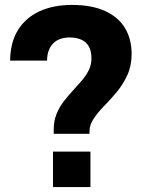

<svg xmlns="http://www.w3.org/2000/svg" viewBox="-20 -759 585 779"><path d="M198 -216V-234Q198 -268 209 -295.5Q220 -323 237.5 -346Q255 -369 274.5 -390Q294 -411 311.5 -431.5Q329 -452 340 -474Q351 -496 351 -522Q351 -552 340.5 -570.5Q330 -589 310 -598Q290 -607 263 -607Q218 -607 194.5 -581.5Q171 -556 171 -513H21Q22 -588 53.5 -638Q85 -688 141 -713.5Q197 -739 272 -739Q353 -739 407 -714Q461 -689 487.5 -644.5Q514 -600 514 -540Q514 -492 496.5 -454Q479 -416 454 -386Q429 -356 403 -329.5Q377 -303 360 -277.5Q343 -252 343 -225V-216ZM195 0V-144H347V0Z"/></svg>

Font: Hubot Sans
Style: Bold
Weight: 700
Designer: Deni Anggara
Foundry: GitHub, Inc., Subsidiary of Microsoft Corporation
Version: Version 2.000